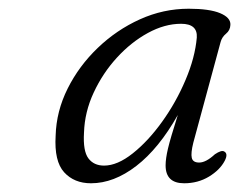

<svg xmlns="http://www.w3.org/2000/svg" viewBox="-20 -732 548 440"><path d="M423 -405Q417 -381 419.5 -370.2Q422 -359.5 436.5 -359.5Q452 -359.5 472.5 -378.5Q487.5 -388.5 493.5 -385Q503.5 -380 495 -363.5Q484 -342.5 458.8 -327.2Q433.5 -312 402 -312Q359.5 -312 359.5 -353Q359.5 -368.5 365 -391.8Q370.5 -415 387.5 -468.5Q344 -391.5 292.5 -351.8Q241 -312 188.5 -312Q150 -312 127 -337.2Q104 -362.5 107.5 -421Q109 -477 135 -529Q161 -581 204 -622.2Q247 -663.5 300.8 -687.8Q354.5 -712 412.5 -712Q460 -712 484.5 -701.8Q509 -691.5 508 -675Q507.5 -662.5 498 -654.8Q488.5 -647 485.5 -635.5ZM172.5 -428Q170 -386 182.5 -369.2Q195 -352.5 218.5 -352.5Q249 -352.5 284.2 -380.5Q319.5 -408.5 351.5 -453Q383.5 -497.5 405.2 -548.8Q427 -600 431 -646Q433 -677.5 395 -677.5Q357.5 -677.5 319 -656.5Q280.5 -635.5 248 -600Q215.5 -564.5 194.8 -520Q174 -475.5 172.5 -428Z"/></svg>

Font: Fraunces 9pt S050 Light
Style: Italic
Weight: 300
Italic angle: -16°
Version: Version 1.000; ttfautohint (v1.8.3)